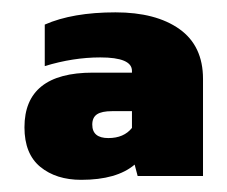

<svg xmlns="http://www.w3.org/2000/svg" viewBox="-20 -674 372 314"><path d="M112.8 -379.9Q71.8 -379.9 45.9 -401.1Q20 -422.4 20 -465.8Q20 -555.2 131.8 -555.2H195.8V-558.1Q195.8 -580.1 144 -580.1Q99.6 -580.1 53.2 -565.9V-633.8Q98.6 -653.8 168.9 -653.8Q234.9 -653.8 273.4 -626.5Q312 -599.1 312 -544.9V-386.2H205.1L200.2 -404.8Q170.9 -379.9 112.8 -379.9ZM157.2 -448.2Q182.6 -448.2 195.8 -464.8V-492.2H163.1Q146.5 -492.2 138.7 -487.1Q130.9 -481.9 130.9 -470.2Q130.9 -448.2 157.2 -448.2Z"/></svg>

Font: Kanit ExtraBold
Style: Regular
Weight: 800
Designer: Katatrad Team
Foundry: CadsonDemak
Version: Version 1.000;PS 001.000;hotconv 1.0.88;makeotf.lib2.5.64775